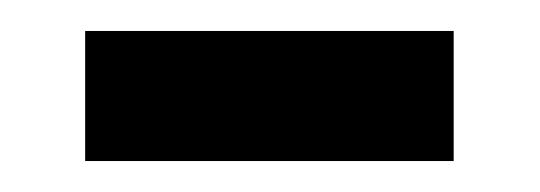

<svg xmlns="http://www.w3.org/2000/svg" viewBox="-20 -398 349 124"><path d="M35 -294V-378H273V-294Z"/></svg>

Font: Noto Sans Malayalam UI ExtraCondensed Medium
Style: Regular
Weight: 500
Width: 2
Designer: Jelle Bosma - Monotype Design Team
Foundry: Monotype Imaging Inc.
Version: Version 2.104; ttfautohint (v1.8.4.7-5d5b)